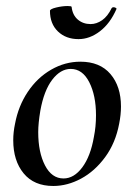

<svg xmlns="http://www.w3.org/2000/svg" viewBox="-20 -604 445 638"><path d="M24 -138Q24 -165 30 -193Q41 -252 72.5 -299Q104 -346 150 -372.5Q196 -399 247 -399Q312 -399 347 -358Q382 -317 382 -250Q382 -223 376 -193Q364 -129 329.5 -82Q295 -35 249.5 -10.5Q204 14 157 14Q93 14 58.5 -28Q24 -70 24 -138ZM292 -149Q299 -183 299 -221Q299 -287 276.5 -331Q254 -375 215 -375Q181 -375 153.5 -339Q126 -303 114 -236Q107 -194 107 -165Q107 -98 129.5 -54.5Q152 -11 191 -11Q226 -11 253.5 -48Q281 -85 292 -149ZM146 -568Q146 -574 166.5 -579Q187 -584 205 -584Q218 -584 218 -581Q221 -554 238.5 -539Q256 -524 281 -524Q301 -524 319.5 -537Q338 -550 351 -577Q353 -580 357 -580Q361 -580 364.5 -578Q368 -576 367 -574Q346 -526 312 -500Q278 -474 241 -474Q199 -474 172.5 -499.5Q146 -525 146 -568Z"/></svg>

Font: Cormorant Infant SemiBold
Style: Italic
Weight: 600
Italic angle: -10°
Designer: Christian Thalmann (Catharsis Fonts)
Foundry: Catharsis Fonts
Version: Version 4.000